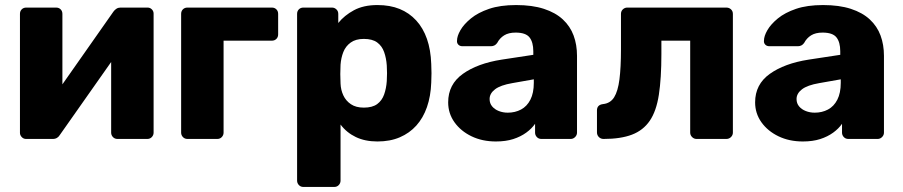

<svg xmlns="http://www.w3.org/2000/svg" viewBox="-20 -550 3573 760"><path d="M83 0Q73 0 66 -7.5Q59 -15 59 -24V-495Q59 -506 66 -513Q73 -520 84 -520H202Q213 -520 220 -513Q227 -506 227 -495V-130L182 -152L429 -504Q434 -511 441 -515.5Q448 -520 457 -520H564Q574 -520 581 -513Q588 -506 588 -496V-25Q588 -15 581 -7.5Q574 0 563 0H445Q434 0 427 -7.5Q420 -15 420 -25V-379L466 -370L217 -16Q213 -9 206 -4.5Q199 0 189 0Z M722 0Q711 0 704 -7.5Q697 -15 697 -25V-495Q697 -506 704 -513Q711 -520 722 -520H1056Q1067 -520 1074 -513Q1081 -506 1081 -495V-414Q1081 -403 1074 -396Q1067 -389 1056 -389H865V-25Q865 -15 858 -7.5Q851 0 840 0Z M1181 190Q1170 190 1163 182.5Q1156 175 1156 165V-495Q1156 -506 1163 -513Q1170 -520 1181 -520H1294Q1304 -520 1311.5 -513Q1319 -506 1319 -495V-459Q1343 -489 1381 -509.5Q1419 -530 1474 -530Q1524 -530 1562 -514.5Q1600 -499 1627.5 -469Q1655 -439 1670 -396Q1685 -353 1687 -297Q1688 -277 1688 -260Q1688 -243 1687 -223Q1685 -169 1670 -126Q1655 -83 1628 -53Q1601 -23 1562.5 -6.5Q1524 10 1474 10Q1425 10 1388.5 -7.5Q1352 -25 1328 -57V165Q1328 175 1321 182.5Q1314 190 1303 190ZM1420 -124Q1454 -124 1473 -138Q1492 -152 1500.5 -176Q1509 -200 1511 -229Q1513 -260 1511 -291Q1509 -320 1500.5 -344Q1492 -368 1473 -382Q1454 -396 1420 -396Q1388 -396 1368 -381.5Q1348 -367 1339 -344Q1330 -321 1328 -294Q1327 -275 1327 -257Q1327 -239 1328 -219Q1329 -194 1339 -172.5Q1349 -151 1369 -137.5Q1389 -124 1420 -124Z M1943 10Q1889 10 1846.5 -10.5Q1804 -31 1779 -66Q1754 -101 1754 -145Q1754 -216 1812 -257.5Q1870 -299 1966 -314L2091 -333V-347Q2091 -383 2076 -402Q2061 -421 2021 -421Q1993 -421 1975.5 -410Q1958 -399 1948 -380Q1939 -367 1923 -367H1811Q1800 -367 1794 -373.5Q1788 -380 1789 -389Q1789 -407 1802.5 -430.5Q1816 -454 1844 -477Q1872 -500 1916 -515Q1960 -530 2023 -530Q2087 -530 2133 -515Q2179 -500 2208 -473Q2237 -446 2250.5 -409.5Q2264 -373 2264 -329V-25Q2264 -15 2256.5 -7.5Q2249 0 2239 0H2123Q2112 0 2105 -7.5Q2098 -15 2098 -25V-60Q2085 -41 2063 -25Q2041 -9 2011.5 0.5Q1982 10 1943 10ZM1990 -104Q2019 -104 2042.5 -116.5Q2066 -129 2079.5 -155.5Q2093 -182 2093 -222V-236L2008 -221Q1961 -213 1939.5 -196.5Q1918 -180 1918 -158Q1918 -141 1928 -129Q1938 -117 1954.5 -110.5Q1971 -104 1990 -104Z M2369 0Q2358 0 2350.5 -7.5Q2343 -15 2343 -26V-113Q2343 -135 2367 -138Q2396 -141 2411 -165Q2426 -189 2432 -236Q2438 -283 2438 -354V-495Q2438 -506 2445.5 -513Q2453 -520 2463 -520H2855Q2866 -520 2873.5 -513Q2881 -506 2881 -495V-25Q2881 -15 2873.5 -7.5Q2866 0 2855 0H2737Q2727 0 2719.5 -7.5Q2712 -15 2712 -25V-389H2598V-336Q2598 -240 2588 -175Q2578 -110 2552 -72Q2526 -34 2481.5 -17Q2437 0 2369 0Z M3158 10Q3104 10 3061.5 -10.5Q3019 -31 2994 -66Q2969 -101 2969 -145Q2969 -216 3027 -257.5Q3085 -299 3181 -314L3306 -333V-347Q3306 -383 3291 -402Q3276 -421 3236 -421Q3208 -421 3190.5 -410Q3173 -399 3163 -380Q3154 -367 3138 -367H3026Q3015 -367 3009 -373.5Q3003 -380 3004 -389Q3004 -407 3017.5 -430.5Q3031 -454 3059 -477Q3087 -500 3131 -515Q3175 -530 3238 -530Q3302 -530 3348 -515Q3394 -500 3423 -473Q3452 -446 3465.5 -409.5Q3479 -373 3479 -329V-25Q3479 -15 3471.5 -7.5Q3464 0 3454 0H3338Q3327 0 3320 -7.5Q3313 -15 3313 -25V-60Q3300 -41 3278 -25Q3256 -9 3226.5 0.5Q3197 10 3158 10ZM3205 -104Q3234 -104 3257.5 -116.5Q3281 -129 3294.5 -155.5Q3308 -182 3308 -222V-236L3223 -221Q3176 -213 3154.5 -196.5Q3133 -180 3133 -158Q3133 -141 3143 -129Q3153 -117 3169.5 -110.5Q3186 -104 3205 -104Z"/></svg>

Font: Rubik Light
Style: Bold
Weight: 700
Version: Version 2.104